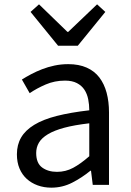

<svg xmlns="http://www.w3.org/2000/svg" viewBox="-20 -853 604 886"><path d="M217 13Q183 13 154 2.5Q125 -8 103.5 -27.5Q82 -47 70 -75.5Q58 -104 58 -141Q58 -185 77.5 -218.5Q97 -252 138 -277Q179 -302 242 -318Q305 -334 392 -344Q392 -370 387 -395Q382 -420 369.5 -439Q357 -458 335 -469.5Q313 -481 280 -481Q232 -481 190.5 -463Q149 -445 117 -423L81 -486Q100 -498 123.5 -510.5Q147 -523 174 -533.5Q201 -544 231.5 -550.5Q262 -557 295 -557Q344 -557 380 -541Q416 -525 438.5 -495.5Q461 -466 472 -425Q483 -384 483 -334V0H408L400 -65H397Q358 -33 313 -10Q268 13 217 13ZM243 -60Q283 -60 317.5 -78.5Q352 -97 392 -132V-284Q323 -276 276.5 -263.5Q230 -251 201 -233.5Q172 -216 159.5 -194.5Q147 -173 147 -147Q147 -100 174.5 -80Q202 -60 243 -60ZM121 -798 160 -833 291 -706H295L428 -833L466 -798L339 -642H248Z"/></svg>

Font: SpoqaHanSans-Regular
Style: Regular
Weight: 400
Designer: [Spoqa Han Sans] Dong-huui Kim \uAE40 \uB3D9 \uD718  Younghwa Kang \uAC15 \uC601 \uD654  [Noto Sans] Ryoko NISHIZUKA \u8
Foundry: Spoqa (http://www.spoqa-han-sans.com)
Version: Version 2.000